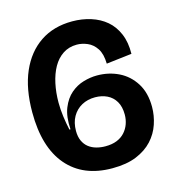

<svg xmlns="http://www.w3.org/2000/svg" viewBox="-103 -763 798 867"><g transform="rotate(-15 295.5 -330.0)"><path d="M317 14Q181 14 106.5 -73Q32 -160 32 -323Q32 -434 66 -512Q100 -590 162.5 -632Q225 -674 312 -674Q358 -674 399 -661Q440 -648 470 -622.5Q500 -597 517 -557Q534 -517 533 -463L414 -449Q413 -495 396 -520.5Q379 -546 354 -556.5Q329 -567 305 -567Q268 -567 240 -548.5Q212 -530 194 -498Q176 -466 167 -424Q158 -382 158 -335Q158 -304 162.5 -270Q167 -236 174 -205H179Q175 -265 191 -304.5Q207 -344 234 -367Q261 -390 293.5 -399.5Q326 -409 357 -409Q412 -409 458 -386.5Q504 -364 532.5 -319Q561 -274 561 -208Q561 -167 547.5 -127Q534 -87 505 -55.5Q476 -24 430 -5Q384 14 317 14ZM312 -90Q343 -90 365.5 -99Q388 -108 403 -124.5Q418 -141 425.5 -162Q433 -183 433 -206Q433 -243 418.5 -267.5Q404 -292 379 -304Q354 -316 323 -316Q288 -316 260.5 -301Q233 -286 217 -258Q201 -230 201 -191Q201 -164 210 -144.5Q219 -125 234.5 -113Q250 -101 270 -95.5Q290 -90 312 -90Z"/></g></svg>

Font: Bricolage Grotesque 96pt ExtraBold 96pt SemiBold
Style: Regular
Weight: 600
Version: Version 1.001;gftools[0.9.33.dev8+g029e19f]